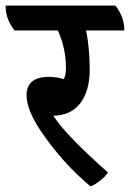

<svg xmlns="http://www.w3.org/2000/svg" viewBox="-62 -638 465 687"><path d="M383 -529H246Q259 -465 259 -389Q259 -313 225.5 -269Q192 -225 129 -224Q167 -161 324 -21Q316 -7 296 8.5Q276 24 262 29Q161 -55 82 -172Q33 -247 33 -297Q33 -363 113 -363Q139 -363 166 -355Q174 -368 174 -395Q174 -465 145 -529H-10Q-42 -569 -42 -618H351Q383 -577 383 -529Z"/></svg>

Font: Karma SemiBold
Style: Regular
Weight: 600
Designer: Joana Correia
Foundry: Indian Type Foundry
Version: Version 1.202;PS 1.0;hotconv 1.0.78;makeotf.lib2.5.61930; tt